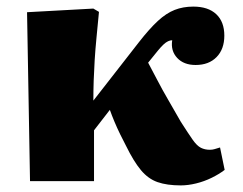

<svg xmlns="http://www.w3.org/2000/svg" viewBox="-20 -549 738 582"><path d="M528 13Q486 13 457.5 3Q429 -7 407 -33.5Q385 -60 362 -107Q353 -124 344 -142.5Q335 -161 327 -180Q319 -199 313 -216L265 -154V0H71L62 -512L263 -523L280 -513Q276 -471 272.5 -435Q269 -399 267 -367Q265 -335 264 -305Q263 -275 263 -244L401 -421Q433 -462 458.5 -485.5Q484 -509 509.5 -519Q535 -529 566 -529Q611 -529 635.5 -506Q660 -483 660 -441Q660 -400 636.5 -376Q613 -352 573 -352Q537 -352 517 -373.5Q497 -395 502 -427Q496 -427 489.5 -424Q483 -421 475.5 -414Q468 -407 459 -396L429 -359Q443 -333 457.5 -305Q472 -277 489.5 -247Q507 -217 528 -180Q551 -144 564 -125.5Q577 -107 589 -101Q601 -95 616 -95Q624 -95 630.5 -97Q637 -99 647 -102L661 -34Q644 -21 621.5 -10Q599 1 574.5 7Q550 13 528 13Z"/></svg>

Font: Literata ExtraBold
Style: Regular
Weight: 800
Designer: Latin by Veronika Burian and Jose Scaglione. Greek by Irene Vlachou. Cyrillic by Vera Evstafieva.
Foundry: TypeTogether
Version: Version 3.103;gftools[0.9.29]